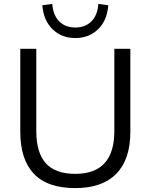

<svg xmlns="http://www.w3.org/2000/svg" viewBox="-20 -955 770 984"><path d="M366 9Q223 9 153.5 -64.5Q84 -138 84 -279V-705H166V-283Q166 -173 214.5 -118.5Q263 -64 366 -64Q566 -64 566 -283V-705H648V-279Q648 -138 576 -64.5Q504 9 366 9ZM366 -760Q296 -760 249.5 -805Q203 -850 197 -928L248 -935Q252 -877 283.5 -845.5Q315 -814 366 -814Q417 -814 448.5 -845.5Q480 -877 484 -935L535 -928Q529 -850 482.5 -805Q436 -760 366 -760Z"/></svg>

Font: Mulish
Style: Regular
Weight: 400
Designer: Vernon Adams
Foundry: Vernon Adams
Version: Version 3.603; ttfautohint (v1.8.3)